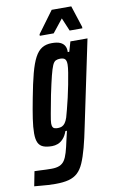

<svg xmlns="http://www.w3.org/2000/svg" viewBox="-135 -740 600 995"><g transform="rotate(-10 165.5 -242.0)"><path d="M75 204Q57 204 37 203Q17 202 -1.5 200Q-20 198 -37 197L-22 120Q-9 120 7 121Q23 122 39 122.5Q55 123 67 123Q93 123 109.5 116Q126 109 136 94Q146 79 153.5 53.5Q161 28 169 -10Q172 -22 174.5 -33.5Q177 -45 180 -57H172Q163 -32 149.5 -17.5Q136 -3 121 2.5Q106 8 91 8Q63 8 45 1Q27 -6 18.5 -23.5Q10 -41 10 -73Q10 -105 16.5 -149Q23 -193 35 -255Q49 -330 62.5 -381Q76 -432 92 -462Q108 -492 129.5 -505Q151 -518 181 -518Q209 -518 225 -511Q241 -504 248.5 -490.5Q256 -477 255 -458H263L278 -510H368L275 -66Q262 -1 249.5 45.5Q237 92 223.5 123Q210 154 191 171.5Q172 189 144 196.5Q116 204 75 204ZM137 -79Q149 -79 158 -83Q167 -87 174.5 -97Q182 -107 188 -125Q192 -139 199 -165.5Q206 -192 213.5 -224.5Q221 -257 227.5 -290.5Q234 -324 238.5 -352Q243 -380 243 -395Q243 -415 235.5 -423Q228 -431 210 -431Q197 -431 187 -426.5Q177 -422 169.5 -405Q162 -388 153 -352.5Q144 -317 131 -255Q120 -197 113 -159Q106 -121 106 -109Q106 -96 109.5 -89.5Q113 -83 120 -81Q127 -79 137 -79ZM127 -566V-574L211 -688H314L351 -574V-566H284L255 -635L200 -566Z"/></g></svg>

Font: Saira UltraCondensed
Style: Bold Italic
Weight: 700
Width: 1
Italic angle: -12°
Designer: Hector Gatti with collaboration of the Omnibus-Type team
Foundry: Omnibus-Type
Version: Version 1.101